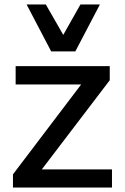

<svg xmlns="http://www.w3.org/2000/svg" viewBox="-20 -839 561 859"><path d="M38 0ZM481 -81V0H38V-59L343 -461H50V-543H471V-480L167 -81ZM427 -819 317 -609H209L99 -819H185L263 -683L340 -819Z"/></svg>

Font: Martel Sans SemiBold
Style: Regular
Weight: 600
Designer: Dan Reynolds and Mathieu Réguer
Foundry: Dan Reynolds and Mathieu Réguer
Version: Version 1.002; ttfautohint (v1.1) -l 5 -r 5 -G 72 -x 0 -D la